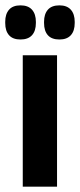

<svg xmlns="http://www.w3.org/2000/svg" viewBox="-28 -697 300 717"><path d="M185 0H57V-490.5H185ZM48.5 -549.5Q20 -549.5 5.8 -565.5Q-8.5 -581.5 -8.5 -611V-615.5Q-8.5 -644.5 5.8 -660.8Q20 -677 48.5 -677Q77 -677 91.5 -660.8Q106 -644.5 106 -615.5V-611Q106 -581.5 91.5 -565.5Q77 -549.5 48.5 -549.5ZM194 -549.5Q165 -549.5 150.8 -565.5Q136.5 -581.5 136.5 -611V-615.5Q136.5 -644.5 150.8 -660.8Q165 -677 194 -677Q222 -677 236.5 -660.8Q251 -644.5 251 -615.5V-611Q251 -581.5 236.5 -565.5Q222 -549.5 194 -549.5Z"/></svg>

Font: Anek Devanagari SemiBold
Style: Regular
Weight: 600
Designer: Kailash Malviya (Devanagari) & Yesha Goshar (Latin)
Foundry: Ek Type
Version: Version 1.003